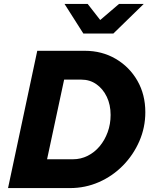

<svg xmlns="http://www.w3.org/2000/svg" viewBox="-20 -959 785 979"><path d="M21 0 170 -700H412Q500 -700 570 -659Q640 -618 680.5 -547.5Q721 -477 721 -387Q721 -309 690.5 -239Q660 -169 607 -115Q554 -61 484.5 -30.5Q415 0 337 0ZM395 -553H307L220 -147H353Q392 -147 427 -164.5Q462 -182 488 -213Q514 -244 529 -285Q544 -326 544 -373Q544 -425 524.5 -465.5Q505 -506 471.5 -529.5Q438 -553 395 -553ZM405 -788 309 -939H427L491 -857L587 -939H713L558 -788Z"/></svg>

Font: Red Hat Text VF
Style: Italic
Weight: 300
Italic angle: -12°
Designer: Pentagram, MCKL
Foundry: Pentagram, MCKL
Version: Version 1.023